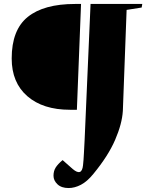

<svg xmlns="http://www.w3.org/2000/svg" viewBox="-20 -720 752 969"><path d="M399 114Q402 87 403.5 54Q405 21 407 -12L437 -700H698L695 -682L619 -670L600 -160Q596 -95 561 -14Q526 67 451 158Q420 196 388.5 212.5Q357 229 326 229Q290 229 270 210Q250 191 250 167Q250 143 261 125.5Q272 108 296 88L347 133Q393 172 399 114ZM368 -166H333Q197 -166 118 -234.5Q39 -303 39 -425Q39 -569 120 -634.5Q201 -700 359 -700H389Z"/></svg>

Font: Literata 72pt ExtraBold
Style: Italic
Weight: 800
Italic angle: -2°
Designer: Latin by Veronika Burian and Jose Scaglione. Greek by Irene Vlachou. Cyrillic by Vera Evstafieva
Foundry: TypeTogether
Version: Version 3.002